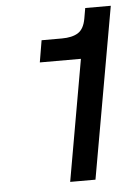

<svg xmlns="http://www.w3.org/2000/svg" viewBox="-49 -688 497 726"><g transform="rotate(-5 199.5 -325.0)"><path d="M302 -650H399L284 0H188L269 -460H113L127 -543H204Q243 -543 265.5 -557Q288 -571 295 -610Z"/></g></svg>

Font: Overused Grotesk Medium
Style: Italic
Weight: 500
Italic angle: -10°
Version: Version 0.003